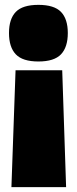

<svg xmlns="http://www.w3.org/2000/svg" viewBox="-20 -580 316 790"><path d="M236 -291 252 190H27L44 -291ZM259 -444Q259 -386 231 -356.5Q203 -327 138 -327Q73 -327 45 -356.5Q17 -386 17 -444Q17 -502 45 -531Q73 -560 138 -560Q203 -560 231 -531Q259 -502 259 -444Z"/></svg>

Font: Georama Black
Style: Regular
Weight: 900
Designer: Jean-Baptiste Levee
Foundry: Production Type
Version: Version 1.001